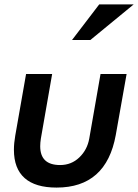

<svg xmlns="http://www.w3.org/2000/svg" viewBox="-20 -838 625 869"><path d="M435 -503 384 -211Q375 -160 339 -125.5Q303 -91 252 -91Q162 -91 162 -176Q162 -192 165 -211L216 -503H98L49 -224Q43 -190 43 -160Q43 -75 91.5 -32Q140 11 236 11Q461 11 504 -227L553 -503ZM306 -657H389L585 -818H429Z"/></svg>

Font: Geom Medium
Style: Italic
Weight: 500
Italic angle: -10°
Version: Version 1.102